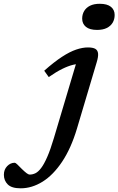

<svg xmlns="http://www.w3.org/2000/svg" viewBox="-214 -754 625 1014"><path d="M220 -655.5Q220 -678 230.5 -695.8Q241 -713.5 261.5 -723.8Q282 -734 313 -734Q352 -734 371.8 -718Q391.5 -702 391.5 -675Q391.5 -652 381 -634.2Q370.5 -616.5 350 -606.2Q329.5 -596 298.5 -596Q259.5 -596 239.8 -612.2Q220 -628.5 220 -655.5ZM192.5 -75Q161 30 114 100.2Q67 170.5 10.8 205.5Q-45.5 240.5 -105 240.5Q-152.5 240.5 -173 220Q-193.5 199.5 -193.5 169Q-193.5 141.5 -176.2 123.5Q-159 105.5 -136 105.5Q-132 105.5 -122 115Q-112 124.5 -98 139Q-83 153.5 -73.2 160.8Q-63.5 168 -57.5 168Q-41.5 168 -26.8 160.8Q-12 153.5 3.2 133.5Q18.5 113.5 35.2 75.5Q52 37.5 70.5 -24.5L197 -449L220 -416.5Q198 -418 172 -411.8Q146 -405.5 114.5 -390Q83 -374.5 43.5 -347L19.5 -380.5Q72 -427 113.5 -454Q155 -481 188.5 -492.2Q222 -503.5 250 -503.5Q277 -503.5 289.8 -495.8Q302.5 -488 304 -470.8Q305.5 -453.5 296.5 -424.5Z"/></svg>

Font: Newsreader 9pt Medium
Style: Italic
Weight: 500
Italic angle: -17°
Designer: Hugues Gentile
Foundry: Production Type
Version: Version 1.003